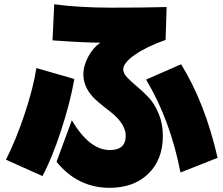

<svg xmlns="http://www.w3.org/2000/svg" viewBox="-20 -813 1040 894"><path d="M7.8 -69.3Q55.7 -164.1 95.7 -285.2Q135.7 -406.2 149.4 -496.1L326.2 -445.3Q306.6 -334 264.2 -204.6Q221.7 -75.2 177.7 6.8ZM224.6 -625 232.4 -793Q350.6 -777.3 500.5 -777.3Q650.4 -777.3 755.9 -780.3L751 -627Q664.1 -596.7 608.9 -558.6Q553.7 -520.5 553.7 -489.3Q553.7 -471.7 572.8 -451.7Q591.8 -431.6 619.1 -409.2Q646.5 -386.7 673.3 -357.9Q700.2 -329.1 719.2 -282.7Q738.3 -236.3 738.3 -179.7Q738.3 -70.3 670.9 -4.4Q603.5 61.5 490.2 61.5Q341.8 61.5 243.2 -59.6L314.5 -252.9Q396.5 -114.3 491.2 -114.3Q565.4 -114.3 565.4 -180.7Q565.4 -235.4 496.1 -291Q466.8 -313.5 437.5 -337.9Q368.2 -395.5 368.2 -466.8Q368.2 -507.8 391.6 -550.3Q415 -592.8 447.3 -614.3Q375 -614.3 224.6 -625ZM660.2 -442.4 823.2 -513.7Q934.6 -334 993.2 -78.1L820.3 -9.8Q773.4 -252.9 660.2 -442.4Z"/></svg>

Font: GenEi M Gothic v2 Black
Style: Regular
Weight: 900
Version: Version 2.0